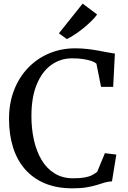

<svg xmlns="http://www.w3.org/2000/svg" viewBox="-20 -1014 694 1045"><path d="M373.6 11Q290.1 11 225.8 -15.4Q161.5 -41.9 117.6 -91.3Q73.8 -140.7 51.5 -210.4Q29.1 -280.2 29.1 -366.6Q29.1 -452.2 56.3 -522.7Q83.5 -593.2 132.5 -644.3Q181.5 -695.5 247 -723.2Q312.6 -751 389.3 -751Q423.8 -751 455.2 -747.4Q486.6 -743.7 514.2 -738.7Q541.8 -733.7 564.9 -729.1Q588.1 -724.5 605.3 -722.4L596 -541.1H530L504.8 -667.6Q496.8 -675.1 479 -681.6Q461.2 -688.1 434.3 -692.3Q407.4 -696.5 371.9 -696.5Q309.1 -696.5 259.1 -660.6Q209.1 -624.8 180.1 -554.8Q151 -484.8 151 -382.6Q151 -313.1 164.7 -251.7Q178.5 -190.3 206.3 -143.5Q234.2 -96.7 277.1 -70.2Q319.9 -43.6 378 -43.6Q416.1 -43.6 441 -48.2Q465.8 -52.8 481.5 -61Q497.3 -69.1 509 -78.9L551 -180.3L613.1 -172.7L589.5 -27Q568.3 -26.1 548.8 -20.1Q529.2 -14.1 506 -6.9Q482.8 0.3 451 5.6Q419.2 11 373.6 11ZM344.1 -801.4H343.3L300.6 -832.7L429.9 -994.4L508.6 -935.1Q496.8 -918.4 477.3 -899.4Q457.9 -880.3 434.9 -861.5Q411.8 -842.6 388 -826.9Q364.3 -811.3 344.1 -801.4Z"/></svg>

Font: Merriweather 7pt Light
Style: Regular
Weight: 300
Designer: Eben Sorkin
Foundry: Eben Sorkin
Version: Version 2.200;gftools[0.9.31]